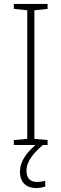

<svg xmlns="http://www.w3.org/2000/svg" viewBox="-20 -734 311 972"><path d="M114 130C114 82 150 41 197 0H221V-25L154 -31V-682L221 -689V-714H50V-689L118 -682V-31L50 -25V0H160C109 43 81 88 81 135C81 189 113 218 163 218C182 218 198 214 209 210V181C200 184 184 187 166 187C132 187 114 167 114 130Z"/></svg>

Font: Noto Sans Bengali SemiCondensed ExtraLight
Style: Regular
Weight: 200
Width: 4
Designer: Joana Ranito - Universal Thirst; Jelle Bosma - Monotype Design Team
Foundry: Universal Thirst ehf.
Version: Version 3.000